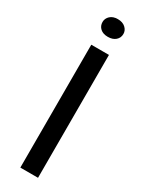

<svg xmlns="http://www.w3.org/2000/svg" viewBox="-225 -895 712 931"><g transform="rotate(30 131.5 -430.0)"><path d="M82 -688H181V0H82ZM74 -811Q74 -831 89.5 -845.5Q105 -860 132 -860Q159 -860 175 -845.5Q191 -831 191 -811Q191 -789 175 -775Q159 -761 132 -761Q105 -761 89.5 -775Q74 -789 74 -811Z"/></g></svg>

Font: Roundo Medium
Style: Regular
Weight: 500
Designer: Namrata Goyal (Gurmukhi), Shiva Nallaperumal (Latin)
Foundry: Indian Type Foundry
Version: Version 1.000;PS 1.0;hotconv 1.0.88;makeotf.lib2.5.647800